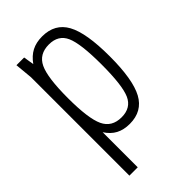

<svg xmlns="http://www.w3.org/2000/svg" viewBox="-221 -618 863 863"><g transform="rotate(-45 210.0 -187.0)"><path d="M63 173H116V-50Q136 -19 163.5 -4.5Q191 10 229 10Q309 10 344.5 -55.5Q380 -121 380 -269Q380 -417 344.5 -482Q309 -547 228 -547Q190 -547 162 -532.5Q134 -518 112 -487L104 -537H55L63 -453ZM114 -269Q114 -399 138 -449.5Q162 -500 224 -500Q284 -500 306 -450.5Q328 -401 328 -269Q328 -136 306 -86.5Q284 -37 224 -37Q162 -37 138 -88Q114 -139 114 -269Z"/></g></svg>

Font: Secuela Light
Style: Regular
Weight: 300
Designer: Fernando Haro
Foundry: deFharo
Version: Version 1.708